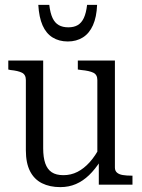

<svg xmlns="http://www.w3.org/2000/svg" viewBox="-20 -757 583 787"><path d="M157 -509V-149Q157 -112 165.5 -87.5Q174 -63 192 -51Q210 -39 240 -39Q271 -39 297.5 -52.5Q324 -66 347.5 -92Q371 -118 391 -157L393 -99Q370 -63 345 -39Q320 -15 291 -2.5Q262 10 227 10Q184 10 152 -6Q120 -22 103 -55.5Q86 -89 86 -141V-429Q86 -451 70 -459Q54 -467 23 -470L14 -472V-509ZM451 -509V-70Q451 -57 459.5 -49.5Q468 -42 483.5 -39.5Q499 -37 519 -37H523V0H385V-108L379 -116V-429Q379 -451 362.5 -459Q346 -467 313 -470L299 -472V-509ZM258 -587Q293 -587 319.5 -603.5Q346 -620 361 -653.5Q376 -687 378 -737H337Q333 -703 323.5 -683Q314 -663 298.5 -654Q283 -645 260 -645Q237 -645 221 -654Q205 -663 195.5 -683Q186 -703 182 -737H137Q140 -686 154.5 -653Q169 -620 195.5 -603.5Q222 -587 258 -587Z"/></svg>

Font: Roboto Serif 28pt Condensed Light
Style: Regular
Weight: 300
Width: 3
Designer: Greg Gazdowicz
Foundry: Commercial Type
Version: Version 1.008